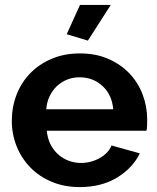

<svg xmlns="http://www.w3.org/2000/svg" viewBox="-20 -750 639 780"><path d="M337 -585 251 -611 305 -730H430ZM304 10Q241 10 190 -11.5Q139 -33 103 -70Q67 -107 47.5 -156Q28 -205 28 -259Q28 -315 47 -364.5Q66 -414 102 -451.5Q138 -489 189.5 -511Q241 -533 305 -533Q369 -533 419.5 -511Q470 -489 505.5 -452Q541 -415 559.5 -366Q578 -317 578 -264Q578 -251 577.5 -239Q577 -227 575 -219H170Q173 -188 185 -164Q197 -140 216 -123Q235 -106 259 -97Q283 -88 309 -88Q349 -88 384.5 -107.5Q420 -127 433 -159L548 -127Q519 -67 455.5 -28.5Q392 10 304 10ZM440 -306Q435 -365 396.5 -400.5Q358 -436 303 -436Q276 -436 252.5 -426.5Q229 -417 211 -400Q193 -383 181.5 -359Q170 -335 168 -306Z"/></svg>

Font: Oxford Sans
Style: Bold
Weight: 700
Designer: Matt McInerney, Pablo Impallari, Rodrigo Fuenzalida
Foundry: Matt McInerney, Pablo Impallari, Rodrigo Fuenzalida
Version: Version 3.000g; ttfautohint (v1.5) -l 8 -r 28 -G 28 -x 14 -D